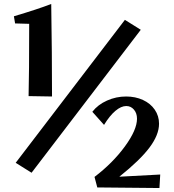

<svg xmlns="http://www.w3.org/2000/svg" viewBox="-20 -865 877 967"><path d="M127 -745 56 -747 50 -783Q171 -819 238 -845Q242 -591 242 -379L124 -381Q127 -491 127 -745ZM59 -45 609 -765 689 -715 139 5ZM456 26Q548 -44 609 -127.5Q670 -211 670 -267Q670 -295 654.5 -313Q639 -331 616 -331Q590 -331 561 -306.5Q532 -282 504 -236L445 -302Q473 -338 519 -358.5Q565 -379 615 -379Q662 -379 700 -361.5Q738 -344 759.5 -312.5Q781 -281 781 -242Q781 -186 733 -122Q685 -58 581 25L787 14L783 82L470 79Z"/></svg>

Font: Otomanopee
Style: Regular
Weight: 400
Designer: Das Ende der Wildnis
Foundry: Gutenberg Labo
Version: Version 3.000